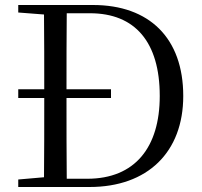

<svg xmlns="http://www.w3.org/2000/svg" viewBox="-20 -748 810 768"><path d="M424 -356V-391H246C246 -497 246 -597 247 -695H340C520 -695 619 -580 619 -364C619 -159 520 -33 329 -33H247C246 -133 246 -236 246 -356ZM53 -698 156 -690C157 -593 157 -494 157 -391H53V-356H157C157 -238 157 -137 156 -39L53 -30V0H338C571 0 713 -140 713 -364C713 -596 577 -728 352 -728H53Z"/></svg>

Font: Source Han Serif KR
Style: Regular
Weight: 400
Designer: Ryoko NISHIZUKA 西塚涼子 (kana & ideographs); Frank Grießhammer (Latin, Greek & Cyrillic); Wenlong ZHANG 张文龙 (bopomofo); San
Foundry: Adobe
Version: Version 2.001;hotconv 1.1.0;makeotfexe 2.6.0